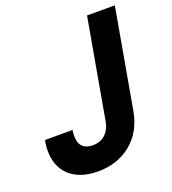

<svg xmlns="http://www.w3.org/2000/svg" viewBox="-131 -798 813 909"><g transform="rotate(-20 275.5 -344.0)"><path d="M209 12Q142 12 95 -14.5Q48 -41 28.5 -91.5Q9 -142 22 -214H161Q156 -183 161 -160Q166 -137 182.5 -125Q199 -113 228 -113Q255 -113 274.5 -124Q294 -135 306.5 -155.5Q319 -176 323 -203L411 -700H551L463 -203Q445 -100 376 -44Q307 12 209 12Z"/></g></svg>

Font: DM Sans 17pt ExtraBold
Style: Italic
Weight: 800
Italic angle: -10°
Version: Version 4.004;gftools[0.9.30]